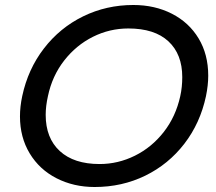

<svg xmlns="http://www.w3.org/2000/svg" viewBox="-20 -734 866 769"><path d="M60 -268Q60 -307 69 -349Q92 -457 156 -540Q220 -623 313 -668.5Q406 -714 514 -714Q600 -714 668.5 -679Q737 -644 775.5 -580Q814 -516 814 -431Q814 -393 805 -349Q782 -241 718.5 -158.5Q655 -76 562 -30.5Q469 15 359 15Q275 15 206.5 -20Q138 -55 99 -119.5Q60 -184 60 -268ZM702 -349Q710 -385 710 -425Q710 -517 654.5 -568.5Q599 -620 494 -620Q419 -620 352 -586.5Q285 -553 237 -491.5Q189 -430 172 -349Q163 -309 163 -274Q163 -181 219.5 -129Q276 -77 379 -77Q453 -77 520.5 -110.5Q588 -144 636 -205.5Q684 -267 702 -349Z"/></svg>

Font: Prompt
Style: Italic
Weight: 400
Italic angle: -12°
Designer: Katatrad Team
Foundry: CadsonDemak
Version: Version 1.001